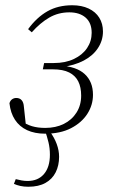

<svg xmlns="http://www.w3.org/2000/svg" viewBox="-20 -496 432 731"><path d="M33 204 40 186Q51 189 62.5 191Q74 193 85 193Q125 193 147.5 166.5Q170 140 170 93Q170 68 164.5 45.5Q159 23 151 0H170V5Q187 28 196 52.5Q205 77 205 101Q205 134 192 160Q179 186 153 200.5Q127 215 88 215Q71 215 57.5 212Q44 209 33 204ZM152 13Q112 13 83 -0.5Q54 -14 37 -40Q20 -66 16 -103Q19 -113 26 -118Q33 -123 42 -123Q55 -123 62.5 -114.5Q70 -106 71 -89L79 -15L57 -38Q80 -22 102 -15.5Q124 -9 152 -9Q192 -9 222.5 -24Q253 -39 271 -67Q289 -95 289 -132Q289 -164 278 -186Q267 -208 243.5 -220Q220 -232 181 -232H143L148 -256H185Q229 -256 261.5 -271.5Q294 -287 311.5 -313Q329 -339 329 -371Q329 -409 306 -429Q283 -449 244 -449Q202 -449 167.5 -429Q133 -409 101 -373L87 -385Q120 -430 160.5 -453Q201 -476 255 -476Q291 -476 317.5 -463.5Q344 -451 358 -428.5Q372 -406 372 -376Q372 -342 353 -313Q334 -284 299 -265.5Q264 -247 213 -240L209 -246Q271 -243 302.5 -214Q334 -185 334 -135Q334 -96 312.5 -62.5Q291 -29 250.5 -8Q210 13 152 13Z"/></svg>

Font: Source Serif 4 36pt Light
Style: Italic
Weight: 300
Italic angle: -12°
Designer: Frank Grießhammer
Foundry: Adobe Systems Incorporated
Version: Version 4.004;hotconv 1.0.116;makeotfexe 2.5.65601